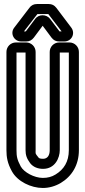

<svg xmlns="http://www.w3.org/2000/svg" viewBox="-20 -903 424 954"><path d="M322 -157C322 -99 297 -61 256 -36C237 -24 216 -19 193 -19C150 -19 99 -47 83 -76C65 -110 62 -126 62 -157V-642H107V-157C107 -134 112 -116 130 -92C145 -73 168 -64 194 -64C254 -64 277 -119 277 -157V-642H322ZM325 -692H274C248 -692 227 -671 227 -645V-157C227 -131 216 -114 194 -114C178 -114 173 -117 170 -122C154 -142 157 -138 157 -157V-645C157 -671 136 -692 110 -692H59C33 -692 12 -671 12 -645V-157C12 -122 17 -92 39 -52C67 -1 134 31 193 31C224 31 255 22 282 6C337 -27 372 -83 372 -157V-645C372 -671 351 -692 325 -692ZM154 -808 109 -748C108 -748 108 -747 108 -747H99L165 -832C166 -832 166 -833 166 -833H220C221 -833 221 -832 221 -832L286 -747H276C275 -747 275 -748 275 -748L229 -809C211 -833 172 -834 154 -808ZM192 -775 236 -716C246 -703 258 -697 274 -697H300C336 -697 356 -737 334 -766L260 -864C250 -877 238 -883 222 -883H164C148 -883 135 -877 126 -864L51 -766C28 -737 50 -697 85 -697H110C126 -697 138 -703 148 -716Z"/></svg>

Font: DIN Rundschrift
Style: EngKont
Weight: 400
Width: 3
Version: Version 1.027